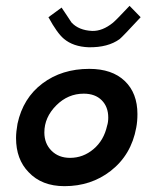

<svg xmlns="http://www.w3.org/2000/svg" viewBox="-20 -632 502 658"><path d="M424 -612 462 -573Q400 -506 390 -498Q350 -469 284 -470Q231 -472 199 -499Q176 -518 146 -573L191 -606Q197 -597 208.5 -580Q220 -563 225 -555Q250 -528 296 -526Q331 -525 367 -554Q378 -563 424 -612ZM447 -195Q430 -101 359 -46Q292 6 201 6Q123 6 78 -42Q35 -86 35 -159Q35 -180 40 -208Q59 -296 125.5 -346Q192 -396 286 -396Q364 -396 407.5 -354.5Q451 -313 451 -241Q451 -216 447 -195ZM347 -201Q351 -213 351 -229Q351 -266 328.5 -288.5Q306 -311 267 -311Q213 -311 173 -271Q132 -230 132 -178Q132 -140 156.5 -115.5Q181 -91 220 -91Q265 -91 300.5 -121Q336 -151 347 -201Z"/></svg>

Font: GFS Neohellenic Rg
Style: Bold Italic
Weight: 700
Italic angle: -12°
Designer: Designed by Takis Katsoulidis and George D. Matthiopoulos.
Foundry: Designed by Takis Katsoulidis and George D. Matthiopoulos.
Version: Version 1.0